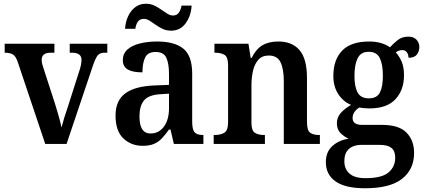

<svg xmlns="http://www.w3.org/2000/svg" viewBox="-20 -770 2269 1027"><path d="M75 -438Q65 -468 50 -478Q35 -488 5 -488V-536H271V-488H251Q203 -488 203 -450Q203 -439 205.5 -428.5Q208 -418 212 -407L273 -219Q284 -185 294 -149Q304 -113 309 -88Q314 -108 323.5 -139.5Q333 -171 344 -202L406 -396Q411 -412 413.5 -425Q416 -438 416 -450Q416 -488 365 -488H353V-536H554V-488H538Q514 -488 502 -473Q490 -458 475 -413L336 0H222Z M743 10Q682 10 640 -29.5Q598 -69 598 -152Q598 -232 650 -270.5Q702 -309 807 -313L884 -316V-374Q884 -429 870 -460.5Q856 -492 812 -492Q771 -492 756.5 -462.5Q742 -433 742 -383Q689 -383 663 -398.5Q637 -414 637 -448Q637 -483 661.5 -505Q686 -527 728 -537.5Q770 -548 821 -548Q914 -548 961 -509.5Q1008 -471 1008 -376V-119Q1008 -78 1020.5 -63Q1033 -48 1065 -48H1068V0H910L892 -77H884Q864 -49 845.5 -29.5Q827 -10 803 0Q779 10 743 10ZM785 -56Q830 -56 857 -93Q884 -130 884 -191V-269L837 -266Q774 -262 750 -232.5Q726 -203 726 -147Q726 -56 785 -56ZM895 -606Q870 -606 850 -615.5Q830 -625 812.5 -637.5Q795 -650 780 -659.5Q765 -669 749 -669Q727 -669 716.5 -652.5Q706 -636 704 -616H649Q651 -652 665 -682.5Q679 -713 703 -731.5Q727 -750 761 -750Q785 -750 805 -740.5Q825 -731 842.5 -718.5Q860 -706 875.5 -696.5Q891 -687 905 -687Q927 -687 937.5 -703.5Q948 -720 951 -740H1005Q1002 -686 973.5 -646Q945 -606 895 -606Z M1123 0V-48H1129Q1160 -48 1180 -60Q1200 -72 1200 -118V-422Q1200 -465 1181 -476.5Q1162 -488 1132 -488H1127V-536H1309L1321 -460H1326Q1349 -507 1383 -527.5Q1417 -548 1469 -548Q1543 -548 1582.5 -501.5Q1622 -455 1622 -353V-119Q1622 -73 1638.5 -60.5Q1655 -48 1686 -48H1691V0H1498V-336Q1498 -401 1480.5 -437Q1463 -473 1418 -473Q1382 -473 1362 -450.5Q1342 -428 1333.5 -392Q1325 -356 1325 -314V-114Q1325 -71 1343.5 -59.5Q1362 -48 1392 -48H1397V0Z M1933 237Q1827 237 1775 200.5Q1723 164 1723 97Q1723 42 1758.5 10.5Q1794 -21 1845 -28Q1822 -38 1802 -57.5Q1782 -77 1782 -111Q1782 -142 1802.5 -165.5Q1823 -189 1858 -209Q1816 -226 1789.5 -266.5Q1763 -307 1763 -363Q1763 -450 1810 -499Q1857 -548 1955 -548Q1990 -548 2018.5 -539.5Q2047 -531 2066 -517Q2083 -536 2106.5 -555Q2130 -574 2164 -574Q2193 -574 2208 -557.5Q2223 -541 2223 -518Q2223 -496 2210 -478.5Q2197 -461 2165 -461Q2165 -479 2156 -490.5Q2147 -502 2133 -502Q2121 -502 2112.5 -498.5Q2104 -495 2097 -490Q2116 -469 2128.5 -440Q2141 -411 2141 -367Q2141 -289 2095.5 -239.5Q2050 -190 1955 -190Q1944 -190 1927.5 -191.5Q1911 -193 1903 -195Q1889 -188 1877.5 -173Q1866 -158 1866 -138Q1866 -102 1918 -102H2024Q2114 -102 2154.5 -60.5Q2195 -19 2195 48Q2195 136 2130.5 186.5Q2066 237 1933 237ZM1953 -244Q1996 -244 2012 -275Q2028 -306 2028 -365Q2028 -426 2011.5 -459.5Q1995 -493 1952 -493Q1910 -493 1893 -458.5Q1876 -424 1876 -364Q1876 -306 1893 -275Q1910 -244 1953 -244ZM1935 183Q2022 183 2058 152.5Q2094 122 2094 74Q2094 37 2073.5 21Q2053 5 2013 5H1911Q1890 5 1869.5 12.5Q1849 20 1835.5 39Q1822 58 1822 93Q1822 134 1849.5 158.5Q1877 183 1935 183Z"/></svg>

Font: Noto Serif Myanmar SemiCondensed SemiBold
Style: Regular
Weight: 600
Width: 4
Designer: Ben Mitchell and the Monotype Design Team
Foundry: Monotype Imaging Inc.
Version: Version 2.106; ttfautohint (v1.8.4.7-5d5b)